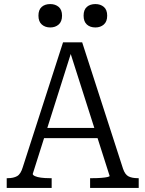

<svg xmlns="http://www.w3.org/2000/svg" viewBox="-20 -924 715 944"><path d="M188 -295H468L477 -245H178ZM318 -689 333 -675 141 -69Q141 -63 152 -58Q163 -53 181.5 -50.5Q200 -48 223 -48H234V0H13V-48H19Q46 -48 64 -58Q82 -68 92 -102L290 -716H384L585 -94Q595 -65 612.5 -56.5Q630 -48 657 -48H662V0H423V-48H437Q459 -48 478 -49.5Q497 -51 508 -53.5Q519 -56 519 -59ZM285 -847Q285 -818 268.5 -803.5Q252 -789 227 -789Q202 -789 185.5 -803.5Q169 -818 169 -847Q169 -876 185 -890Q201 -904 227 -904Q252 -904 268.5 -890Q285 -876 285 -847ZM507 -847Q507 -818 490.5 -803.5Q474 -789 449 -789Q423 -789 407 -803.5Q391 -818 391 -847Q391 -876 407 -890Q423 -904 449 -904Q474 -904 490.5 -890Q507 -876 507 -847Z"/></svg>

Font: Roboto Serif SemiCondensed Light
Style: Regular
Weight: 300
Width: 4
Designer: Greg Gazdowicz
Foundry: Commercial Type
Version: Version 1.007